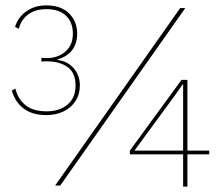

<svg xmlns="http://www.w3.org/2000/svg" viewBox="-20 -690 827 714"><path d="M152 -670Q207 -670 237 -640Q267 -610 267 -565Q267 -541 259 -522Q251 -503 234.5 -489.5Q218 -476 194 -469V-467Q220 -464 238.5 -450.5Q257 -437 267 -417Q277 -397 277 -373Q277 -339 260.5 -314Q244 -289 216 -275.5Q188 -262 152 -262Q100 -262 68 -286.5Q36 -311 24 -353L37 -361Q46 -323 74 -299.5Q102 -276 154 -276Q201 -276 231 -301Q261 -326 261 -372Q261 -419 231.5 -440.5Q202 -462 152 -462Q149 -462 144.5 -462Q140 -462 134 -461V-475Q141 -474 145.5 -474Q150 -474 154 -474Q195 -474 223 -498Q251 -522 251 -565Q251 -607 225.5 -631.5Q200 -656 153 -656Q111 -656 84.5 -636Q58 -616 50 -583L36 -590Q47 -626 78 -648Q109 -670 152 -670ZM185 0 650 -660H669L204 0ZM758 -130V-116H677V4H661V-116H463V-130L655 -393H677V-130ZM480 -130H661V-335Q661 -346 661 -356.5Q661 -367 661 -377H660Q652 -366 644 -354.5Q636 -343 628 -332Z"/></svg>

Font: Work Sans Thin
Style: Regular
Weight: 250
Designer: Wei Huang
Foundry: Wei Huang
Version: Version 2.012